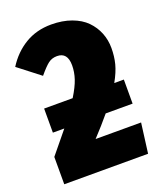

<svg xmlns="http://www.w3.org/2000/svg" viewBox="-151 -780 725 864"><g transform="rotate(-20 212.0 -348.0)"><path d="M209 -143.1H426.8L408.2 0H6.8V-130.9Q75.7 -213.9 92.8 -235.8H38.1V-351.1H174.8Q201.7 -394.5 212.4 -426.8Q223.1 -459 223.1 -491.2Q223.1 -553.2 172.9 -553.2Q148.4 -553.2 130.9 -539.8Q113.3 -526.4 84 -491.2L-20 -571.8Q16.6 -629.9 71.3 -662.8Q126 -695.8 196.8 -695.8Q250.5 -695.8 293.2 -680.2Q335.9 -664.6 362.3 -637.7Q388.7 -610.8 402.3 -576.7Q416 -542.5 416 -503.9Q416 -463.9 407 -428.7Q397.9 -393.6 374 -351.1H419.9V-235.8H291Q252.9 -189.9 209 -143.1Z"/></g></svg>

Font: Fira Sans Compressed Heavy
Style: Regular
Weight: 900
Width: 1
Designer: Carrois Corporate & Edenspiekermann AG
Foundry: Carrois Corporate GbR & Edenspiekermann AG
Version: Version 4.203;PS 004.203;hotconv 1.0.88;makeotf.lib2.5.64775